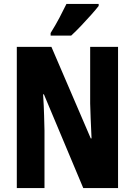

<svg xmlns="http://www.w3.org/2000/svg" viewBox="-20 -951 682 971"><path d="M577 0H401L202 -474H198Q202 -410 203 -367.5Q204 -325 205 -291V0H65V-714H240L439 -251H443Q440 -314 438.5 -353Q437 -392 436 -428V-714H577ZM479 -921Q466 -904 442 -877Q418 -850 391 -821.5Q364 -793 340 -771H236V-784Q261 -824 280.5 -861Q300 -898 316 -931H479Z"/></svg>

Font: Noto Sans Malayalam ExtraCondensed ExtraBold
Style: Regular
Weight: 800
Width: 2
Designer: Jelle Bosma - Monotype Design Team
Foundry: Monotype Imaging Inc.
Version: Version 2.104; ttfautohint (v1.8.4.7-5d5b)